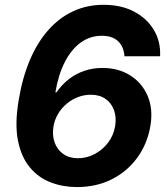

<svg xmlns="http://www.w3.org/2000/svg" viewBox="-20 -757 686 787"><path d="M294.9 9.8Q238.3 9.8 188.2 -9.3Q138.2 -28.3 102.8 -70.3Q67.4 -112.3 53.7 -180.4Q40 -248.5 56.6 -346.7Q71.8 -438.5 102.5 -511Q133.3 -583.5 178.2 -634Q223.1 -684.6 280 -710.9Q336.9 -737.3 404.3 -737.3Q476.6 -737.3 529.5 -709.5Q582.5 -681.6 610.8 -634Q639.2 -586.4 636.2 -526.4H490.2Q487.3 -566.4 463.6 -588.4Q439.9 -610.4 397.5 -610.4Q348.6 -610.4 310.1 -582Q271.5 -553.7 245.1 -501.7Q218.8 -449.7 207 -378.4H211.4Q233.9 -410.6 262.7 -432.9Q291.5 -455.1 326.2 -466.8Q360.8 -478.5 399.4 -478.5Q465.3 -478.5 513.7 -448Q562 -417.5 585 -364.3Q607.9 -311 596.7 -242.2Q584.5 -168.5 543.5 -111.6Q502.4 -54.7 439 -22.5Q375.5 9.8 294.9 9.8ZM299.3 -108.4Q335.4 -108.4 367.9 -125.5Q400.4 -142.6 422.9 -172.1Q445.3 -201.7 451.7 -238.8Q458 -275.4 447.5 -304.9Q437 -334.5 412.6 -351.6Q388.2 -368.7 352.1 -368.7Q324.2 -368.7 298.6 -358.6Q272.9 -348.6 252.2 -330.8Q231.4 -313 217.5 -289.3Q203.6 -265.6 199.2 -238.3Q193.4 -202.6 203.9 -173.1Q214.4 -143.6 239 -126Q263.7 -108.4 299.3 -108.4Z"/></svg>

Font: Inter 16pt
Style: Bold Italic
Weight: 700
Italic angle: -9.3988°
Version: Version 4.001;git-66647c0bb